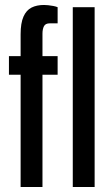

<svg xmlns="http://www.w3.org/2000/svg" viewBox="-20 -753 449 773"><path d="M63 0V-452H16V-527H63V-615Q63 -660 74.5 -686Q86 -712 107 -722.5Q128 -733 157 -733Q164 -733 174 -732Q184 -731 194.5 -729Q205 -727 212 -724V-659H180Q163 -659 157 -647.5Q151 -636 151 -617V-527H212V-452H151V0ZM273 0V-724H361V0Z"/></svg>

Font: Archivo ExtraCondensed Medium
Style: Regular
Weight: 500
Width: 2
Designer: Hector Gatti
Foundry: Omnibus-Type
Version: Version 2.001